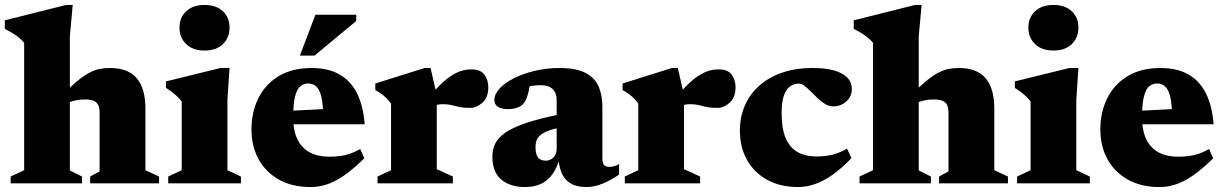

<svg xmlns="http://www.w3.org/2000/svg" viewBox="-28 -740 4944 775"><path d="M336 -27.5 374 -48V-285.5Q374 -305 368.2 -316.5Q362.5 -328 349.8 -333.2Q337 -338.5 316 -338.5Q292 -338.5 271.5 -333.5Q251 -328.5 234 -319.5L215 -348Q253.5 -387.5 281.8 -411Q310 -434.5 332.2 -446.2Q354.5 -458 374.5 -461.8Q394.5 -465.5 416.5 -465.5Q489 -465.5 524 -424.2Q559 -383 559 -300.5V-53L614 -27.5V0H336ZM303 0H15V-27.5L69.5 -53V-567Q61.5 -577 50.8 -586.2Q40 -595.5 25.5 -604.5Q11 -613.5 -8.5 -623.5V-658L239 -720H265.5L254 -593.5V-52L303 -27.5Z M797.5 -536Q750.5 -536 723.5 -562Q696.5 -588 696.5 -629Q696.5 -669 723.5 -694.5Q750.5 -720 797.5 -720Q845 -720 871.8 -694.5Q898.5 -669 898.5 -629Q898.5 -588 871.8 -562Q845 -536 797.5 -536ZM898.5 -465.5 890 -337.5V-53L944.5 -27.5V0H651V-27.5L705.5 -53V-330Q698 -340.5 688 -350Q678 -359.5 666.5 -368.2Q655 -377 642 -385V-411.5L862 -465.5Z M1230 -465.5Q1297.5 -465.5 1343 -439.2Q1388.5 -413 1413.5 -362.5Q1438.5 -312 1444 -238.5H1108.5V-291L1353 -303.5L1276.5 -271.5Q1276 -319 1269.5 -347.8Q1263 -376.5 1249.8 -389.8Q1236.5 -403 1216 -403Q1199 -403 1185.2 -392.5Q1171.5 -382 1163.5 -352.8Q1155.5 -323.5 1155.5 -266.5Q1155.5 -212.5 1172.8 -177.2Q1190 -142 1222.5 -124.8Q1255 -107.5 1300.5 -107.5Q1325 -107.5 1345.5 -110.2Q1366 -113 1385.5 -119.8Q1405 -126.5 1426 -138.5L1442.5 -101Q1409 -68 1374.5 -41.5Q1340 -15 1303.2 0Q1266.5 15 1226 15Q1151.5 15 1098 -15Q1044.5 -45 1015.8 -97.5Q987 -150 987 -217.5Q987 -286.5 1014.5 -342.8Q1042 -399 1096.2 -432.2Q1150.5 -465.5 1230 -465.5ZM1182.5 -515.5 1245 -680.5H1410V-655.5L1241.5 -515.5Z M1874.5 -460Q1912 -460 1927.5 -438.5Q1943 -417 1943 -388Q1943 -346 1919 -325.2Q1895 -304.5 1870.5 -304.5Q1843 -304.5 1826 -308.2Q1809 -312 1794.2 -315.8Q1779.5 -319.5 1759.5 -319.5Q1747.5 -319.5 1737.8 -317.2Q1728 -315 1719 -310Q1710 -305 1699.5 -296.5L1687 -327.5Q1716 -364 1740.5 -389.2Q1765 -414.5 1787.2 -430Q1809.5 -445.5 1831 -452.8Q1852.5 -460 1874.5 -460ZM1735 -356V-57L1800 -27.5V0H1496V-27.5L1550.5 -53V-321.5Q1542 -334 1532.2 -343.5Q1522.5 -353 1511.2 -361.2Q1500 -369.5 1487 -376.5V-403L1686 -465.5H1710Z M2236.5 -279.5V-226Q2203.5 -219.5 2183 -211.2Q2162.5 -203 2151.8 -193.2Q2141 -183.5 2137.2 -172Q2133.5 -160.5 2133.5 -147Q2133.5 -116.5 2143.8 -104Q2154 -91.5 2175 -91.5Q2188 -91.5 2198 -98Q2208 -104.5 2213.5 -115.8Q2219 -127 2219 -140.5V-335.5Q2219 -364 2203.2 -380Q2187.5 -396 2154.5 -396Q2138 -396 2124.2 -394.2Q2110.5 -392.5 2100.5 -389L2115.5 -430Q2111 -396 2106.8 -376Q2102.5 -356 2098 -344.5Q2093.5 -333 2087.5 -325.5Q2079.5 -313.5 2062.8 -306.5Q2046 -299.5 2023.5 -299.5Q1996 -299.5 1981.8 -309Q1967.5 -318.5 1967.5 -336Q1967.5 -360 1988.8 -383Q2010 -406 2047 -424.5Q2084 -443 2131.2 -454.2Q2178.5 -465.5 2230 -465.5Q2298.5 -465.5 2336.2 -445.2Q2374 -425 2388.8 -389.8Q2403.5 -354.5 2403.5 -309V-99.5Q2403.5 -88 2406.5 -80.5Q2409.5 -73 2415.8 -69.8Q2422 -66.5 2431.5 -66.5Q2440 -66.5 2449.8 -68.8Q2459.5 -71 2471 -77.5V-35.5Q2441.5 -14.5 2406.8 0.2Q2372 15 2340 15Q2300 15 2275.5 0.5Q2251 -14 2239.5 -40.8Q2228 -67.5 2226 -103.5L2232.5 -105Q2220.5 -62 2200.8 -35.5Q2181 -9 2153.8 3Q2126.5 15 2091.5 15Q2031.5 15 1995.5 -15Q1959.5 -45 1959.5 -108Q1959.5 -137 1971 -160.5Q1982.5 -184 2012.2 -204.8Q2042 -225.5 2096.5 -243.8Q2151 -262 2236.5 -279.5Z M2872.5 -460Q2910 -460 2925.5 -438.5Q2941 -417 2941 -388Q2941 -346 2917 -325.2Q2893 -304.5 2868.5 -304.5Q2841 -304.5 2824 -308.2Q2807 -312 2792.2 -315.8Q2777.5 -319.5 2757.5 -319.5Q2745.5 -319.5 2735.8 -317.2Q2726 -315 2717 -310Q2708 -305 2697.5 -296.5L2685 -327.5Q2714 -364 2738.5 -389.2Q2763 -414.5 2785.2 -430Q2807.5 -445.5 2829 -452.8Q2850.5 -460 2872.5 -460ZM2733 -356V-57L2798 -27.5V0H2494V-27.5L2548.5 -53V-321.5Q2540 -334 2530.2 -343.5Q2520.5 -353 2509.2 -361.2Q2498 -369.5 2485 -376.5V-403L2684 -465.5H2708Z M3252 -465.5Q3309.5 -465.5 3344.2 -454Q3379 -442.5 3394.8 -423.8Q3410.5 -405 3410.5 -381Q3410.5 -360 3399.8 -344Q3389 -328 3372 -319.2Q3355 -310.5 3336 -310.5Q3319 -310.5 3303.2 -319.8Q3287.5 -329 3273.2 -342.8Q3259 -356.5 3245.5 -370Q3232 -383.5 3219.8 -393Q3207.5 -402.5 3196.5 -402.5Q3177 -402.5 3161 -391.2Q3145 -380 3136 -354Q3127 -328 3127 -283Q3127 -220.5 3143.5 -182.2Q3160 -144 3191.2 -126.2Q3222.5 -108.5 3267.5 -108.5Q3303.5 -108.5 3332 -115.5Q3360.5 -122.5 3391 -140L3409 -102Q3369 -60 3332.2 -34.2Q3295.5 -8.5 3261.2 3.2Q3227 15 3194 15Q3121 15 3068 -14.5Q3015 -44 2986.8 -95.5Q2958.5 -147 2958.5 -213.5Q2958.5 -266.5 2978 -312.5Q2997.5 -358.5 3035.2 -392.8Q3073 -427 3127.5 -446.2Q3182 -465.5 3252 -465.5Z M3762.5 -27.5 3800.5 -48V-285.5Q3800.5 -305 3794.8 -316.5Q3789 -328 3776.2 -333.2Q3763.5 -338.5 3742.5 -338.5Q3718.5 -338.5 3698 -333.5Q3677.5 -328.5 3660.5 -319.5L3641.5 -348Q3680 -387.5 3708.2 -411Q3736.5 -434.5 3758.8 -446.2Q3781 -458 3801 -461.8Q3821 -465.5 3843 -465.5Q3915.5 -465.5 3950.5 -424.2Q3985.5 -383 3985.5 -300.5V-53L4040.5 -27.5V0H3762.5ZM3729.5 0H3441.5V-27.5L3496 -53V-567Q3488 -577 3477.2 -586.2Q3466.5 -595.5 3452 -604.5Q3437.5 -613.5 3418 -623.5V-658L3665.5 -720H3692L3680.5 -593.5V-52L3729.5 -27.5Z M4224 -536Q4177 -536 4150 -562Q4123 -588 4123 -629Q4123 -669 4150 -694.5Q4177 -720 4224 -720Q4271.5 -720 4298.2 -694.5Q4325 -669 4325 -629Q4325 -588 4298.2 -562Q4271.5 -536 4224 -536ZM4325 -465.5 4316.5 -337.5V-53L4371 -27.5V0H4077.5V-27.5L4132 -53V-330Q4124.5 -340.5 4114.5 -350Q4104.5 -359.5 4093 -368.2Q4081.5 -377 4068.5 -385V-411.5L4288.5 -465.5Z M4656.5 -465.5Q4724 -465.5 4769.5 -439.2Q4815 -413 4840 -362.5Q4865 -312 4870.5 -238.5H4535V-291L4779.5 -303.5L4703 -271.5Q4702.5 -319 4696 -347.8Q4689.5 -376.5 4676.2 -389.8Q4663 -403 4642.5 -403Q4625.5 -403 4611.8 -392.5Q4598 -382 4590 -352.8Q4582 -323.5 4582 -266.5Q4582 -212.5 4599.2 -177.2Q4616.5 -142 4649 -124.8Q4681.5 -107.5 4727 -107.5Q4751.5 -107.5 4772 -110.2Q4792.5 -113 4812 -119.8Q4831.5 -126.5 4852.5 -138.5L4869 -101Q4835.5 -68 4801 -41.5Q4766.5 -15 4729.8 0Q4693 15 4652.5 15Q4578 15 4524.5 -15Q4471 -45 4442.2 -97.5Q4413.5 -150 4413.5 -217.5Q4413.5 -286.5 4441 -342.8Q4468.5 -399 4522.8 -432.2Q4577 -465.5 4656.5 -465.5Z"/></svg>

Font: Newsreader 16pt 16pt ExtraBold
Style: Regular
Weight: 800
Version: Version 1.003